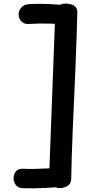

<svg xmlns="http://www.w3.org/2000/svg" viewBox="-20 -890 513 1073"><path d="M289 -820Q290 -848 307 -859Q324 -870 346 -870Q362 -870 377.5 -865.5Q393 -861 403 -850Q413 -839 412 -820Q411 -768 408.5 -694Q406 -620 402.5 -533Q399 -446 395 -355Q391 -264 387 -177.5Q383 -91 381 -16.5Q379 58 378 110Q377 137 357.5 149Q338 161 314 161Q292 161 272.5 147Q253 133 254 110ZM111 162Q80 161 68 143.5Q56 126 56 106Q56 85 68 68.5Q80 52 111 53Q138 55 171 54Q204 53 238.5 51.5Q273 50 302 47Q331 44 345 62Q359 80 359 102Q359 114 355 124.5Q351 135 342 141Q335 147 325 150.5Q315 154 302 156Q273 158 238.5 160Q204 162 171 162.5Q138 163 111 162ZM140 -756Q112 -755 98 -772Q84 -789 84 -809Q84 -830 98.5 -847.5Q113 -865 144 -867Q173 -869 216 -868.5Q259 -868 321 -863Q352 -860 372 -848Q392 -836 392 -809Q392 -788 376.5 -770Q361 -752 334 -754Q295 -757 262 -758Q229 -759 200 -758.5Q171 -758 140 -756Z"/></svg>

Font: Playpen Sans SemiBold
Style: Regular
Weight: 600
Designer: Laura Meseguer, Veronika Burian, José Scaglione
Foundry: TypeTogether
Version: Version 1.001